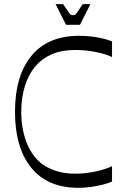

<svg xmlns="http://www.w3.org/2000/svg" viewBox="-20 -887 606 922"><path d="M518 -15Q500 -7 474 -0.5Q448 6 418 10.5Q388 15 357 15Q209 15 130.5 -81Q52 -177 52 -350Q52 -523 131 -619Q210 -715 359 -715Q391 -715 421 -711.5Q451 -708 476.5 -701.5Q502 -695 518 -688V-613Q487 -628 439 -637.5Q391 -647 341 -647Q277 -647 230 -627Q183 -607 152 -571Q117 -530 99.5 -473.5Q82 -417 82 -350Q82 -273 105.5 -208.5Q129 -144 176 -104Q207 -80 248 -66.5Q289 -53 341 -53Q391 -53 439 -63.5Q487 -74 518 -89ZM297 -768 247 -867H283Q301 -840 309 -829Q317 -818 321 -816Q325 -814 330 -814Q337 -814 340.5 -816Q344 -818 351.5 -829Q359 -840 377 -867H414L364 -768Z"/></svg>

Font: Ojuju
Style: Regular
Weight: 400
Designer: Chisaokwu Joboson, Mirko Velimirovic
Foundry: Udi Foundry
Version: Version 1.000